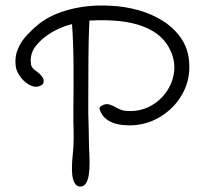

<svg xmlns="http://www.w3.org/2000/svg" viewBox="-20 -615 766 709"><path d="M275 74Q257 73 249.5 45Q242 17 249 -48Q252 -74 252 -107Q252 -140 251 -163Q251 -168 251 -173Q251 -178 251 -181Q251 -189 251 -196.5Q251 -204 251 -212Q252 -293 251.5 -374.5Q251 -456 246 -526Q211 -518 174.5 -497.5Q138 -477 114 -447.5Q90 -418 94 -382Q95 -364 113 -353Q153 -324 137 -304V-303Q117 -289 95 -298.5Q73 -308 57.5 -328.5Q42 -349 39 -365Q33 -402 45.5 -432.5Q58 -463 80.5 -486.5Q103 -510 123 -526Q168 -562 237.5 -580Q307 -598 384 -594Q439 -592 491 -577.5Q543 -563 585 -535.5Q627 -508 652.5 -468Q678 -428 679 -374Q681 -315 651.5 -264.5Q622 -214 571.5 -183.5Q521 -153 460 -152Q364 -152 347 -215L350 -221Q368 -234 383 -229.5Q398 -225 411 -217Q418 -213 426 -210Q434 -207 441 -206Q487 -201 525.5 -218.5Q564 -236 589.5 -269Q615 -302 622 -343Q629 -384 611 -425Q556 -553 310 -539Q307 -471 306.5 -396.5Q306 -322 306 -245Q306 -233 306 -220Q306 -207 306 -194Q307 -170 307.5 -139.5Q308 -109 308.5 -83.5Q309 -58 310 -47Q313 20 304 47.5Q295 75 275 74Z"/></svg>

Font: Yuji Hentaigana Akebono
Style: Regular
Weight: 400
Designer: Kataoka Yuji
Foundry: Kinuta Font Factory
Version: Version 3.002